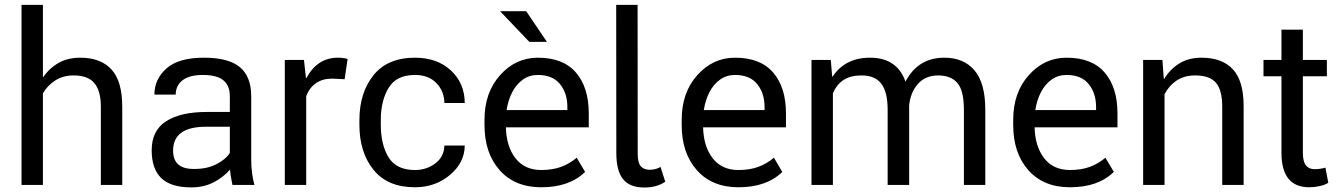

<svg xmlns="http://www.w3.org/2000/svg" viewBox="-20 -782 5668 812"><path d="M497 0H406.5V-331.5Q406.5 -397 379.5 -430Q352.5 -463 292 -463Q247.5 -463 214.8 -442.5Q182 -422 161.5 -387.5V0H71V-761.5H161.5V-456.5L163 -456Q189 -494 228 -516Q267 -538 319.5 -538Q406 -538 451.5 -488.2Q497 -438.5 497 -330.5Z M803 -67.5Q856 -67.5 895.2 -87.5Q934.5 -107.5 952 -135.5V-246H851.5Q712 -246 712 -145Q712 -67.5 798.5 -67.5ZM789.5 10.5Q702.5 10.5 662 -28.8Q621.5 -68 621.5 -146.5Q621.5 -230 682.5 -269.2Q743.5 -308.5 854.5 -308.5H952V-375.5Q952 -420 924.5 -442.5Q897 -465 837.5 -465Q797.5 -465 772 -454Q746.5 -443 734.8 -424.2Q723 -405.5 723 -382H633Q633 -447 684 -492.5Q735 -538 842.5 -538Q947 -538 994.8 -497.8Q1042.5 -457.5 1042.5 -374.5V-106.5Q1042.5 -48.5 1056 0H963Q954.5 -38 953 -65Q925 -32.5 883.5 -11Q842 10.5 789.5 10.5Z M1275 0H1184.5V-528.5H1265.5L1274 -451.5L1275.5 -451Q1321.5 -538 1409 -538Q1432.5 -538 1450 -532.5L1437.5 -447L1385 -449.5Q1305 -449.5 1275 -376Z M1735 10Q1619 10 1559.5 -64Q1500 -138 1500 -254V-274.5Q1500 -389.5 1559.5 -463.8Q1619 -538 1735 -538Q1828.5 -538 1886.8 -484.2Q1945 -430.5 1945.5 -346.5H1859.5Q1858.5 -397 1825.2 -431Q1792 -465 1735 -465Q1656.5 -465 1623.5 -410.5Q1590.5 -356 1590.5 -274.5V-254Q1590.5 -170.5 1623.2 -116.8Q1656 -63 1735 -63Q1784 -63 1821 -91Q1858 -119 1859.5 -166.5H1945.5Q1945 -94 1882.8 -42Q1820.5 10 1735 10Z M2293 -605H2218.5L2095 -734.5H2205.5ZM2269 10Q2157.5 10 2093.2 -62.2Q2029 -134.5 2029 -253.5V-275.5Q2029 -390.5 2095 -464.2Q2161 -538 2254.5 -538Q2362 -538 2416 -475Q2470 -412 2470 -302.5V-243.5H2119.5Q2121.5 -162.5 2160 -112.8Q2198.5 -63 2269 -63Q2316.5 -63 2352.8 -76.2Q2389 -89.5 2419 -115L2454.5 -55Q2388.5 10 2269 10ZM2379.5 -316.5V-329Q2379.5 -388 2348.2 -426.5Q2317 -465 2254.5 -465Q2219 -465 2191.5 -445.5Q2164 -426 2146.5 -392.5Q2129 -359 2122.5 -316.5Z M2705.5 11Q2643 11 2614.8 -24.5Q2586.5 -60 2586.5 -135.5L2586 -761.5H2676.5L2677 -130.5Q2677 -93.5 2690 -78.8Q2703 -64 2728 -64Q2752.5 -64 2773.5 -76L2793.5 -13.5Q2757.5 11 2705.5 11Z M3213.5 -316.5V-329Q3213.5 -388 3182.2 -426.5Q3151 -465 3088.5 -465Q3053 -465 3025.5 -445.5Q2998 -426 2980.5 -392.5Q2963 -359 2956.5 -316.5ZM3103 10Q2991.5 10 2927.2 -62.2Q2863 -134.5 2863 -253.5V-275.5Q2863 -390.5 2929 -464.2Q2995 -538 3088.5 -538Q3196 -538 3250 -475Q3304 -412 3304 -302.5V-243.5H2953.5Q2955.5 -162.5 2994 -112.8Q3032.5 -63 3103 -63Q3150.5 -63 3186.8 -76.2Q3223 -89.5 3253 -115L3288.5 -55Q3222.5 10 3103 10Z M4147 0H4056.5V-318Q4056.5 -398.5 4029.2 -430.8Q4002 -463 3947 -463Q3893 -462.5 3861.8 -426.8Q3830.5 -391 3825 -337V0H3734V-319Q3734 -392 3707.5 -427.5Q3681 -463 3623.5 -463Q3577.5 -463 3548 -444Q3518.5 -425 3502.5 -387.5V0H3412V-528.5H3493.5L3499.5 -458L3501 -457.5Q3553.5 -538 3660 -538Q3773.5 -538 3809.5 -437Q3862.5 -538 3973.5 -538Q4056 -538 4101.5 -484.2Q4147 -430.5 4147 -317.5Z M4615.5 -316.5V-329Q4615.5 -388 4584.2 -426.5Q4553 -465 4490.5 -465Q4455 -465 4427.5 -445.5Q4400 -426 4382.5 -392.5Q4365 -359 4358.5 -316.5ZM4505 10Q4393.5 10 4329.2 -62.2Q4265 -134.5 4265 -253.5V-275.5Q4265 -390.5 4331 -464.2Q4397 -538 4490.5 -538Q4598 -538 4652 -475Q4706 -412 4706 -302.5V-243.5H4355.5Q4357.5 -162.5 4396 -112.8Q4434.5 -63 4505 -63Q4552.5 -63 4588.8 -76.2Q4625 -89.5 4655 -115L4690.5 -55Q4624.5 10 4505 10Z M5239.5 0H5149V-331.5Q5149 -401 5122.5 -432Q5096 -463 5034.5 -463Q4988.5 -463 4956.2 -441.5Q4924 -420 4905 -383.5V0H4814.5V-528.5H4896L4902 -449L4903.5 -448.5Q4928.5 -489.5 4967.8 -513.8Q5007 -538 5061.5 -538Q5148 -538 5193.8 -489.2Q5239.5 -440.5 5239.5 -333.5Z M5517 10Q5399.5 10 5399.5 -136V-459.5H5323.5V-528.5H5399.5V-656.5H5490V-528.5H5591.5V-459.5H5490V-136Q5490 -99 5502.8 -82.8Q5515.5 -66.5 5539.5 -66.5Q5562.5 -66.5 5585.5 -73L5597.5 -9Q5584 0 5561.2 5Q5538.5 10 5517 10Z"/></svg>

Font: Roberto Sans
Style: Regular
Weight: 400
Designer: Google (font) & Cristiano Sobral (main changes)
Version: Version 1.500; ttfautohint (v1.8.4.7-5d5b-dirty)